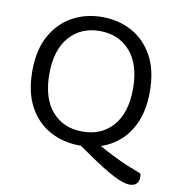

<svg xmlns="http://www.w3.org/2000/svg" viewBox="-86 -698 861 933"><g transform="rotate(10 345.0 -231.5)"><path d="M330 0 407 -24Q470 12 512 33Q554 54 587.5 68Q621 82 658 96Q660 103 660 107.5Q660 112 660 116Q660 135 648.5 146.5Q637 158 616 158Q584 158 532 130.5Q480 103 415 58ZM634 -304Q634 -200 596 -129.5Q558 -59 492.5 -23Q427 13 344 13Q262 13 196 -23Q130 -59 92 -129.5Q54 -200 54 -304Q54 -408 93 -478.5Q132 -549 197.5 -585Q263 -621 344 -621Q426 -621 491.5 -585Q557 -549 595.5 -478.5Q634 -408 634 -304ZM551 -304Q551 -423 494.5 -487.5Q438 -552 344 -552Q251 -552 194.5 -487.5Q138 -423 138 -304Q138 -185 194 -120.5Q250 -56 344 -56Q439 -56 495 -120.5Q551 -185 551 -304Z"/></g></svg>

Font: Baloo Bhaijaan 2
Style: Regular
Weight: 400
Designer: Sanskriti Dholi, Noopur Datye and Ek Type
Foundry: Ek Type
Version: Version 1.701